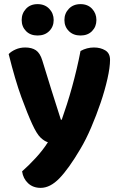

<svg xmlns="http://www.w3.org/2000/svg" viewBox="-20 -721 579 930"><path d="M22 -459Q34 -472 55.5 -481.5Q77 -491 102 -491Q134 -491 154 -477.5Q174 -464 185 -428Q207 -355 229.5 -284Q252 -213 275 -141H279Q291 -175 304 -215.5Q317 -256 329 -299.5Q341 -343 351.5 -387.5Q362 -432 370 -474Q401 -491 435 -491Q467 -491 490 -477Q513 -463 513 -431Q513 -395 500.5 -339.5Q488 -284 467.5 -223.5Q447 -163 421.5 -103.5Q396 -44 369 1Q313 96 268 142.5Q223 189 177 189Q140 189 116 166.5Q92 144 87 109Q119 81 153.5 43.5Q188 6 212 -32Q195 -37 176.5 -54.5Q158 -72 136 -120Q113 -170 83.5 -250.5Q54 -331 22 -459ZM162 -549Q127 -549 106 -570.5Q85 -592 85 -624Q85 -656 106 -678.5Q127 -701 162 -701Q197 -701 218.5 -678.5Q240 -656 240 -624Q240 -592 218.5 -570.5Q197 -549 162 -549ZM370 -549Q335 -549 313.5 -570.5Q292 -592 292 -624Q292 -656 313.5 -678.5Q335 -701 370 -701Q405 -701 426 -678.5Q447 -656 447 -624Q447 -592 426 -570.5Q405 -549 370 -549Z"/></svg>

Font: Baloo 2 Latin
Style: Bold
Weight: 400
Designer: Sarang Kulkarni and Ek Type
Foundry: Ek Type
Version: Version 1.001